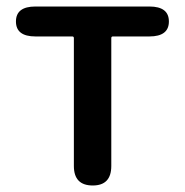

<svg xmlns="http://www.w3.org/2000/svg" viewBox="-20 -570 568 590"><path d="M265 0Q207 0 207 -60V-453Q207 -458 202 -458H89Q29 -458 29 -504Q29 -550 89 -550H439Q499 -550 499 -504Q499 -458 439 -458H327Q322 -458 322 -453V-60Q322 0 265 0Z"/></svg>

Font: Resource Han Rounded CN Medium
Style: Regular
Weight: 500
Designer: Cyano Hao (round all glyphs); Ryoko NISHIZUKA 西塚涼子 (kana, bopomofo & ideographs); Paul D. Hunt (Latin, Greek & Cyrillic)
Foundry: Cyano Hao
Version: 0.990